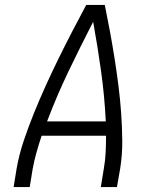

<svg xmlns="http://www.w3.org/2000/svg" viewBox="-20 -755 640 775"><path d="M35 0 47 -74Q57 -131 76 -187.5Q95 -244 117.5 -299.5Q140 -355 165 -410Q190 -465 216.5 -519Q243 -573 271 -627Q299 -681 328 -735H403Q414 -681 424 -627Q434 -573 442.5 -519Q451 -465 458 -410Q465 -355 469 -299Q473 -243 473.5 -186.5Q474 -130 465 -74L452 0H387L399 -74Q405 -107 406.5 -140.5Q408 -174 408 -207H148Q137 -174 127.5 -140.5Q118 -107 112 -74L100 0ZM170 -265H407Q402 -367 388 -467.5Q374 -568 356 -667Q305 -568 257 -468Q209 -368 170 -265Z"/></svg>

Font: Iosevka Curly Light Extended
Style: Italic
Weight: 300
Width: 7
Italic angle: -9°
Monospace: yes
Designer: Belleve Invis
Foundry: Belleve Invis
Version: Version 11.1.0; ttfautohint (v1.8.3)